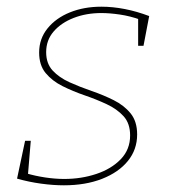

<svg xmlns="http://www.w3.org/2000/svg" viewBox="-20 -548 512 574"><path d="M171 6Q139 6 102.5 1Q66 -4 31 -14L55 -127H72L63 -19L58 -30Q85 -22 115 -17.5Q145 -13 172 -13Q223 -13 268 -28Q313 -43 341 -72Q369 -101 369 -143Q369 -179 349.5 -200.5Q330 -222 299 -236.5Q268 -251 233 -263Q198 -275 167 -290.5Q136 -306 116.5 -329.5Q97 -353 97 -391Q97 -432 122 -463Q147 -494 189 -511Q231 -528 283 -528Q317 -528 353 -521Q389 -514 426 -500L409 -411H393V-500L400 -489Q369 -500 338.5 -504.5Q308 -509 283 -509Q238 -509 200.5 -494.5Q163 -480 140.5 -454Q118 -428 118 -392Q118 -358 137.5 -337Q157 -316 188 -302Q219 -288 254 -276Q289 -264 320 -248.5Q351 -233 370.5 -209Q390 -185 390 -146Q390 -101 362.5 -67Q335 -33 285.5 -13.5Q236 6 171 6Z"/></svg>

Font: Bitter Thin
Style: Italic
Weight: 100
Italic angle: -9°
Designer: Sol Matas, and Bitter project Authors
Foundry: Sol Matas
Version: Version 2.002